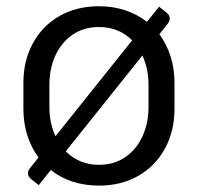

<svg xmlns="http://www.w3.org/2000/svg" viewBox="-20 -578 632 613"><path d="M537.1 -313.5V-230.5Q537.1 -159.7 506.8 -104Q476.6 -48.3 421.9 -16.8Q367.2 14.6 295.9 14.6Q251 14.6 211.9 2Q172.9 -10.7 142.1 -35.2L103.5 13.2L80.6 -5.4Q69.3 -13.7 69.3 -24.9Q69.3 -33.2 75.7 -41L103 -75.2Q79.6 -106.9 67.1 -146.2Q54.7 -185.5 54.7 -230.5V-313.5Q54.7 -384.3 85 -439.9Q115.2 -495.6 169.9 -526.9Q224.6 -558.1 295.9 -558.1Q340.8 -558.1 379.9 -545.2Q418.9 -532.2 449.2 -508.3L487.8 -556.6L510.7 -538.6Q522 -529.8 522 -519Q522 -510.7 515.6 -502.4L488.8 -468.8Q512.2 -437 524.7 -397.7Q537.1 -358.4 537.1 -313.5ZM157.2 -143.1 401.9 -449.2Q359.4 -491.7 295.9 -491.7Q247.1 -491.7 211.2 -466.8Q175.3 -441.9 156.5 -399.9Q137.7 -357.9 137.7 -307.6V-235.8Q137.7 -185.1 157.2 -143.1ZM454.1 -307.6Q454.1 -358.9 434.6 -400.9L189.9 -94.7Q210.4 -74.2 237.1 -63Q263.7 -51.8 295.9 -51.8Q344.7 -51.8 380.6 -76.7Q416.5 -101.6 435.3 -143.6Q454.1 -185.5 454.1 -235.8Z"/></svg>

Font: Lycee Sans
Style: Regular
Weight: 400
Designer: Justin Alvin
Foundry: Alkove Design
Version: Version 1.030